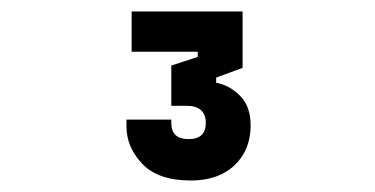

<svg xmlns="http://www.w3.org/2000/svg" viewBox="-20 -720 652 334"><path d="M312 -406Q255 -406 227.5 -435Q200 -464 200 -500V-512H278V-506Q278 -478 308 -478Q338 -478 338 -506Q338 -536 304 -536H278V-606L324 -621V-630H209V-700H402V-602L356 -585V-576Q379 -572 397.5 -553.5Q416 -535 416 -502Q416 -459 388 -432.5Q360 -406 312 -406Z"/></svg>

Font: Space Mono
Style: Bold
Weight: 700
Monospace: yes
Designer: Colophon Foundry + Benjamin Critton
Foundry: Colophon Foundry & Benjamin Critton
Version: Version 1.003; ttfautohint (v1.8.4.7-5d5b)